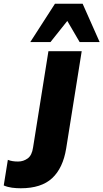

<svg xmlns="http://www.w3.org/2000/svg" viewBox="-162 -782 553 1027"><path d="M-51 225Q-75 225 -98 222Q-121 219 -142 210L-120 73Q-107 78 -94 80Q-81 82 -65 82Q-37 82 -14 65.5Q9 49 15 6L97 -508H275L192 12Q175 117 117 171Q59 225 -51 225ZM0 -557 132 -762H280L371 -557H264L198 -670L108 -557Z"/></svg>

Font: Mulish ExtraLight Black
Style: Italic
Weight: 900
Italic angle: -9°
Version: Version 3.603